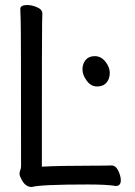

<svg xmlns="http://www.w3.org/2000/svg" viewBox="-20 -731 540 766"><path d="M107 15Q80 15 65 -17Q58 -29 58 -37Q58 -46 61 -52.5Q64 -59 64 -70Q64 -621 62.5 -649.5Q61 -678 61 -695Q61 -711 89 -711Q107 -711 128 -702Q149 -693 149 -677Q149 -665 148 -639.5Q147 -614 147 -66Q213 -70 349 -70Q411 -70 424 -71Q442 -71 452 -49.5Q462 -28 462 -12Q462 11 442 11Q408 5 331 5Q142 5 107 15ZM367 -386Q343 -386 326 -409Q309 -432 309 -454Q309 -476 321.5 -491.5Q334 -507 358 -507Q383 -507 400.5 -485Q418 -463 418 -440Q418 -417 405 -401.5Q392 -386 367 -386Z"/></svg>

Font: LXGW WenKai Mono TC
Style: Bold
Weight: 700
Designer: LXGW / Fontworks Inc.
Foundry: LXGW / Fontworks Inc.
Version: Version 1.330